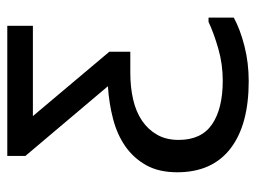

<svg xmlns="http://www.w3.org/2000/svg" viewBox="-110 -456 719 540"><g transform="rotate(-90 250.0 -186.5)"><path d="M81 -526H447V-454H193L374 -239V-180H315Q274 -180 239.5 -172Q205 -164 180 -147Q155 -130 140.5 -104.5Q126 -79 126 -44Q126 20 170 50Q214 80 293 80Q339 80 382.5 67.5Q426 55 458 40H470V111Q437 129 390 141Q343 153 291 153Q168 153 101.5 101.5Q35 50 35 -48Q35 -100 55 -135.5Q75 -171 108 -194Q141 -217 185 -228.5Q229 -240 277 -243L81 -475Z"/></g></svg>

Font: D2Coding ligature
Style: Regular
Weight: 400
Monospace: yes
Designer: Yong-Rak Park; Jeong-Hwan Yoon; Sang-Min Lee;
Foundry: NHN Corporation
Version: Version 1.3.2; Build 20180524